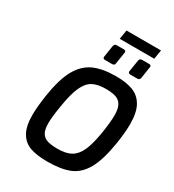

<svg xmlns="http://www.w3.org/2000/svg" viewBox="-245 -1189 1202 1329"><g transform="rotate(30 356.5 -524.0)"><path d="M95 -223Q95 -286 110 -386Q132 -527 175 -604Q218 -681 287 -712.5Q356 -744 465 -744Q545 -744 598.5 -724Q652 -704 682.5 -652Q713 -600 713 -505Q713 -435 698 -343Q675 -200 632.5 -125Q590 -50 522.5 -22Q455 6 344 6Q262 6 208.5 -12.5Q155 -31 125 -81.5Q95 -132 95 -223ZM575 -361Q589 -450 589 -504Q589 -556 573.5 -584Q558 -612 527.5 -622.5Q497 -633 447 -633Q381 -633 341.5 -611.5Q302 -590 276.5 -533Q251 -476 234 -368Q219 -276 219 -228Q219 -179 234 -152.5Q249 -126 280 -116Q311 -106 364 -106Q430 -106 470 -129Q510 -152 534.5 -206.5Q559 -261 575 -361ZM323 -818Q323 -815 338 -912Q341 -932 360 -932H417Q433 -932 433 -917L418 -822Q417 -803 396 -803H339Q332 -803 327.5 -807Q323 -811 323 -818ZM525 -818 540 -912Q543 -932 561 -932H619Q635 -932 635 -917Q635 -921 620 -822Q617 -803 598 -803H541Q534 -803 529.5 -807Q525 -811 525 -818ZM367 -1054H643L631 -981H355Z"/></g></svg>

Font: Exo SemiBold
Style: Italic
Weight: 600
Italic angle: -9°
Designer: Natanael Gama
Foundry: Natanael Gama
Version: Version 1.500; ttfautohint (v1.6)